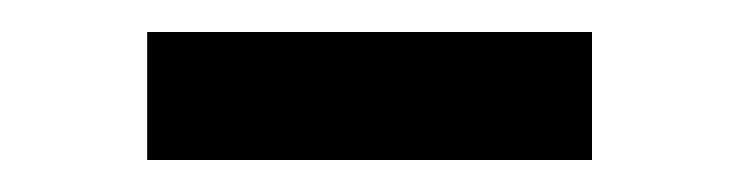

<svg xmlns="http://www.w3.org/2000/svg" viewBox="-20 -310 462 120"><path d="M72 -210V-290H350V-210Z"/></svg>

Font: Lisu Bosa
Style: Regular
Weight: 400
Designer: David Morse, Annie Olsen, Victor Gaultney, Frank Grießhammer (Latin)
Foundry: SIL International
Version: Version 2.000